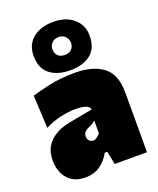

<svg xmlns="http://www.w3.org/2000/svg" viewBox="-150 -897 825 1001"><g transform="rotate(-20 262.5 -396.0)"><path d="M149 14Q104 14 75 -5.5Q46 -25 32 -57Q18 -89 18 -126Q18 -170.5 34.2 -199.2Q50.5 -228 75 -245.5Q99.5 -263 125.5 -271.8Q151.5 -280.5 171 -284L299 -308Q300 -321 281.2 -330Q262.5 -339 218 -339Q183.5 -339 137.8 -329Q92 -319 50 -297L41 -479Q79.5 -491 141.5 -504.5Q203.5 -518 283 -518Q383 -518 439 -474.8Q495 -431.5 495 -333V0H316L301 -73H287Q268.5 -37 234.2 -11.5Q200 14 149 14ZM253 -153Q263.5 -153 274.2 -160.5Q285 -168 293 -179V-250Q287 -243.5 279.2 -238.2Q271.5 -233 255 -226Q244 -221.5 233.5 -212.8Q223 -204 223 -186Q223 -169 232.8 -161Q242.5 -153 253 -153ZM266 -538Q195.5 -538 153.2 -571.5Q111 -605 111 -674Q111 -735 153.5 -770.5Q196 -806 267 -806Q337.5 -806 379.8 -769Q422 -732 422 -674Q422 -604.5 379.8 -571.2Q337.5 -538 266 -538ZM266 -623Q291 -623 304.5 -636.5Q318 -650 318 -673Q318 -691 304.5 -706.5Q291 -722 267 -722Q242.5 -722 228.8 -707.2Q215 -692.5 215 -673Q215 -650 228.5 -636.5Q242 -623 266 -623Z"/></g></svg>

Font: Commissioner Black
Style: Regular
Weight: 900
Designer: Kostas Bartsokas
Foundry: Kostas Bartsokas
Version: Version 1.000; ttfautohint (v1.8.3)